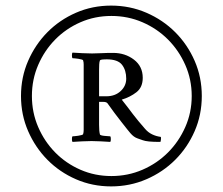

<svg xmlns="http://www.w3.org/2000/svg" viewBox="-20 -656 796 686"><path d="M94 -313Q94 -254 116.5 -202Q139 -150 177.5 -111Q216 -72 267.5 -49.5Q319 -27 378 -27Q437 -27 489 -49.5Q541 -72 580 -111Q619 -150 642 -202Q665 -254 665 -313Q665 -372 642 -424Q619 -476 580 -515Q541 -554 489 -576.5Q437 -599 378 -599Q319 -599 267.5 -576.5Q216 -554 177.5 -515Q139 -476 116.5 -424Q94 -372 94 -313ZM334 -312H360Q391 -312 411 -330.5Q431 -349 431 -375Q431 -405 416 -424.5Q401 -444 361 -444Q356 -444 347.5 -443.5Q339 -443 337 -440Q335 -435 334.5 -426Q334 -417 334 -406ZM55 -313Q55 -380 80.5 -438.5Q106 -497 149.5 -541Q193 -585 251.5 -610.5Q310 -636 377 -636Q444 -636 503 -610.5Q562 -585 606 -541Q650 -497 675.5 -438.5Q701 -380 701 -313Q701 -246 675.5 -187.5Q650 -129 606 -85Q562 -41 503 -15.5Q444 10 377 10Q310 10 251.5 -15.5Q193 -41 149.5 -85Q106 -129 80.5 -187.5Q55 -246 55 -313ZM309 -465Q325 -465 342.5 -466Q360 -467 384 -467Q427 -467 458.5 -443Q490 -419 490 -378Q490 -344 467.5 -326.5Q445 -309 415 -300Q427 -285 436.5 -272.5Q446 -260 455 -248Q464 -236 474.5 -223.5Q485 -211 498 -196Q509 -183 523.5 -176Q538 -169 554 -167Q556 -165 555 -157.5Q554 -150 553 -149Q527 -149 512.5 -150.5Q498 -152 490 -155Q485 -157 471.5 -161.5Q458 -166 446 -180Q443 -183 434.5 -194Q426 -205 414 -220Q402 -235 389 -252.5Q376 -270 364 -287Q360 -292 349 -292H334V-210Q334 -187 337 -176Q337 -174 342 -172.5Q347 -171 353.5 -170.5Q360 -170 366 -169.5Q372 -169 374 -169Q376 -167 376 -159Q376 -151 374 -149Q357 -150 340 -151Q323 -152 307 -152Q291 -152 273.5 -151Q256 -150 239 -149Q237 -151 237 -159Q237 -167 239 -169Q241 -169 247 -169.5Q253 -170 259.5 -171Q266 -172 271.5 -173.5Q277 -175 277 -177Q279 -183 279 -192Q279 -201 279 -212V-406Q279 -417 279 -425.5Q279 -434 277 -440Q277 -442 271.5 -443.5Q266 -445 259.5 -446Q253 -447 247 -447.5Q241 -448 239 -448Q237 -450 237 -458Q237 -466 239 -468Q256 -467 274.5 -466Q293 -465 309 -465Z"/></svg>

Font: Vermiglione
Style: Regular
Weight: 400
Version: Version 1.000